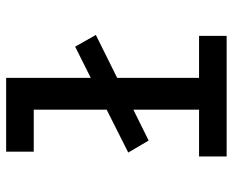

<svg xmlns="http://www.w3.org/2000/svg" viewBox="-88 -688 775 640"><g transform="rotate(-90 300.0 -367.5)"><path d="M99 0V-92H255V-311L152 -260L112 -328L255 -400V-643H115V-735H361V-453L465 -505L504 -436L361 -365V-92H501V0Z"/></g></svg>

Font: Iosevka Semibold Extended
Style: Regular
Weight: 600
Width: 7
Monospace: yes
Designer: Belleve Invis
Foundry: Belleve Invis
Version: Version 32.5.0; ttfautohint (v1.8.4)